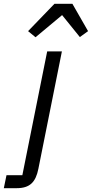

<svg xmlns="http://www.w3.org/2000/svg" viewBox="-107 -785 481 1005"><path d="M178 -765 40 -622 79 -590 218 -706 311 -591 354 -622 272 -765ZM-87 200H-20C50 200 80 168 94 98L217 -516H140L10 132H-73Z"/></svg>

Font: Braiins Sans
Style: Italic
Weight: 400
Italic angle: -11.31°
Designer: Mike Abbink, Paul van der Laan, Pieter van Rosmalen, Jiri Chlebus, Lubos Buracinsky
Foundry: Bold Monday, Sudetype
Version: Version 1.000;hotconv 1.0.109;makeotfexe 2.5.65596